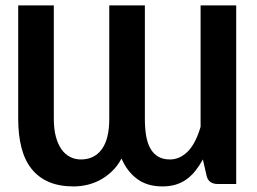

<svg xmlns="http://www.w3.org/2000/svg" viewBox="-20 -668 929 695"><path d="M595.2 -90.8Q630.4 -90.8 659.2 -119.1Q688 -147.5 706.1 -209V-648.4H835V-2H767.6Q752 -2 741.7 -9.3Q731.4 -16.6 728 -31.2L714.4 -90.8Q701.7 -67.9 687.3 -49.8Q672.9 -31.7 655.3 -19Q637.7 -6.3 616.2 0.2Q594.7 6.8 567.9 6.8Q512.7 6.8 476.1 -20.5Q439.5 -47.9 419.9 -94.2Q405.3 -66.9 385.3 -47.9Q365.2 -28.8 342.5 -16.6Q319.8 -4.4 295.2 1.2Q270.5 6.8 246.6 6.8Q194.3 6.8 156.5 -9.5Q118.7 -25.9 94 -57.1Q69.3 -88.4 57.6 -133.8Q45.9 -179.2 45.9 -237.8V-648.4H174.8V-237.8Q174.8 -201.2 182.1 -173.6Q189.5 -146 202.4 -127.7Q215.3 -109.4 233.4 -100.1Q251.5 -90.8 272.9 -90.8Q321.3 -90.8 348.4 -127.7Q375.5 -164.6 375.5 -237.8V-648.4H504.4V-237.8Q504.4 -203.6 509 -176.5Q513.7 -149.4 524.4 -130.4Q535.2 -111.3 552.5 -101.1Q569.8 -90.8 595.2 -90.8Z"/></svg>

Font: Carlito
Style: Bold
Weight: 700
Designer: Lukasz Dziedzic
Foundry: tyPoland Lukasz Dziedzic
Version: Version 1.104